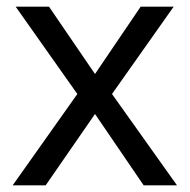

<svg xmlns="http://www.w3.org/2000/svg" viewBox="-20 -556 569 576"><path d="M212 -274 27 -536H127L265 -334L402 -536H501L316 -274L511 0H411L265 -214L117 0H18Z"/></svg>

Font: Noto Sans Buhid
Style: Regular
Weight: 400
Designer: Monotype Design Team
Foundry: Monotype Imaging Inc.
Version: Version 2.001